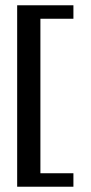

<svg xmlns="http://www.w3.org/2000/svg" viewBox="-20 -650 343 727"><path d="M45 57V-630H258V-579H133V6H258V57Z"/></svg>

Font: Alumni Sans Thin SemiBold
Style: Regular
Weight: 600
Version: Version 1.018